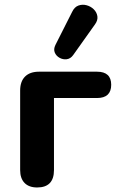

<svg xmlns="http://www.w3.org/2000/svg" viewBox="-20 -799 508 827"><path d="M140 8.5Q105 8.5 85.9 -10.9Q66.8 -30.4 66.8 -66.5V-409Q66.8 -448.2 87.9 -469.2Q109 -490.2 148 -490.2H398Q428.5 -490.2 443.8 -476Q459 -461.8 459 -433.8Q459 -405.8 443.8 -391.2Q428.5 -376.8 398 -376.8H212.5V-66.5Q212.5 8.5 140 8.5ZM295.2 -561.8Q283.8 -546 267.6 -543.9Q251.5 -541.8 236.9 -549.8Q222.2 -557.8 216 -572.5Q209.8 -587.2 218.8 -605.5L290.8 -748Q300.8 -769 317.8 -775.1Q334.8 -781.2 352.6 -776.5Q370.5 -771.8 383.5 -759.2Q396.5 -746.8 399.4 -729.4Q402.2 -712 389.2 -694Z"/></svg>

Font: Nunito ExtraLight
Style: Regular
Weight: 200
Designer: Vernon Adams
Foundry: Vernon Adams
Version: Version 3.602;April 4, 2023;FontCreator 14.0.0.2856 64-bit